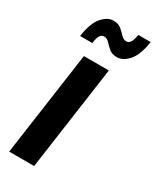

<svg xmlns="http://www.w3.org/2000/svg" viewBox="-179 -739 650 793"><g transform="rotate(30 146.0 -342.0)"><path d="M12 0 82 -496H201L131 0ZM27 -560Q36 -625 61.5 -654.5Q87 -684 115 -684Q139 -684 153 -672Q167 -660 178 -648Q189 -636 203 -636Q213 -636 220.5 -645.5Q228 -655 233 -684H292Q282 -619 256.5 -589.5Q231 -560 202 -560Q178 -560 164 -572Q150 -584 139 -596Q128 -608 114 -608Q104 -608 96.5 -598.5Q89 -589 85 -560Z"/></g></svg>

Font: Host Grotesk SemiBold
Style: Italic
Weight: 600
Italic angle: -8°
Designer: Doğukan Karapınar based on Poppins by Indian Type Foundry, Jonny Pinhorn
Foundry: Element Type
Version: Version 1.001; ttfautohint (v1.8.4.7-5d5b)